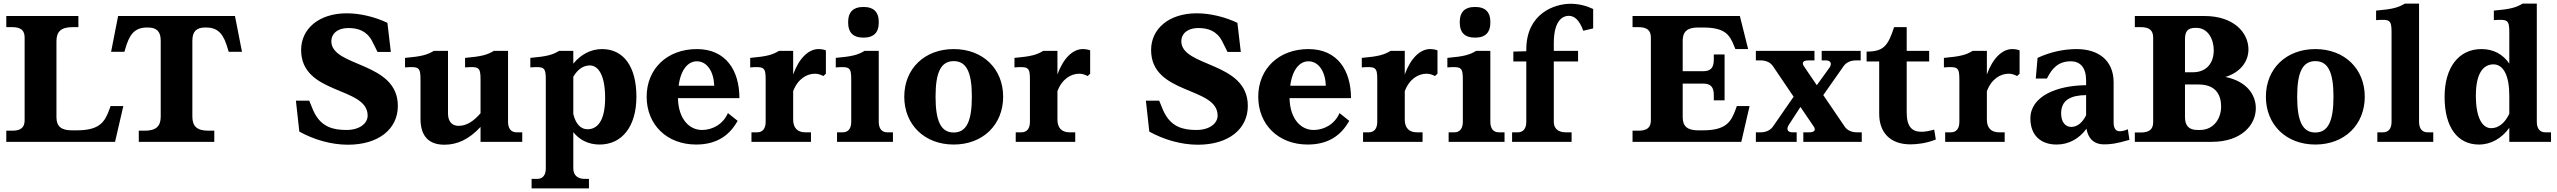

<svg xmlns="http://www.w3.org/2000/svg" viewBox="-20 -789 14222 1068"><path d="M294 -137V-560C294 -614 321 -638 383 -638H416V-700H15V-638H48C96 -638 117 -620 117 -580V-120C117 -80 96 -62 48 -62H15V0H620L666 -199H595L589 -182C563 -109 533 -64 406 -64H379C320 -64 294 -87 294 -137Z M1050 -140V-563C1050 -613 1072 -636 1121 -636H1127C1200 -636 1226 -590 1247 -518L1252 -501H1326L1287 -700H637L598 -501H672L677 -518C698 -590 724 -636 797 -636H803C852 -636 874 -613 874 -563V-140C874 -86 847 -62 785 -62H752V0H1172V-62H1139C1077 -62 1050 -86 1050 -140Z M1823 -560C1823 -597 1852 -633 1919 -633C1970 -633 2019 -618 2049 -562C2060 -542 2069 -521 2080 -500H2154L2135 -662C2068 -694 1985 -715 1909 -715C1754 -715 1655 -629 1655 -511C1655 -260 2025 -309 2025 -146C2025 -103 1981 -66 1907 -66C1831 -66 1771 -84 1731 -157C1719 -179 1711 -205 1700 -229H1626L1645 -57C1724 -13 1821 16 1915 16C2086 16 2193 -71 2193 -200C2193 -448 1823 -414 1823 -560Z M2472 -157V-506H2393C2357 -484 2325 -475 2233 -467V-414C2309 -420 2319 -415 2319 -348V-129C2319 -34 2363 16 2452 16C2523 16 2588 -13 2653 -83V0H2885V-53H2853C2823 -53 2806 -74 2806 -111V-506H2727C2691 -484 2659 -475 2567 -467V-414C2643 -420 2653 -415 2653 -348V-159C2612 -112 2574 -89 2530 -89C2496 -89 2472 -112 2472 -157Z M3169 148V-54C3204 -10 3254 15 3315 15C3442 15 3520 -88 3520 -251C3520 -421 3447 -516 3329 -516C3266 -516 3211 -486 3169 -435V-506H3090C3054 -484 3022 -475 2930 -467V-414C3006 -420 3016 -415 3016 -348V148C3016 185 2999 206 2969 206H2937V259H3256V206H3232C3192 206 3169 185 3169 148ZM3169 -155V-362C3193 -403 3224 -425 3261 -425C3307 -425 3346 -373 3346 -244C3346 -115 3302 -70 3248 -70C3210 -70 3182 -100 3169 -155Z M3577 -251C3577 -95 3690 15 3852 15C3968 15 4039 -37 4083 -117L4029 -160C4002 -97 3942 -66 3885 -66C3817 -66 3754 -123 3751 -243H4093C4093 -397 4018 -516 3856 -516C3692 -516 3577 -407 3577 -251ZM3755 -312C3767 -406 3810 -448 3856 -448C3913 -448 3950 -392 3953 -312Z M4392 -123V-282C4418 -350 4467 -379 4514 -379C4529 -379 4545 -374 4560 -366L4574 -379V-509C4560 -514 4547 -516 4533 -516C4478 -516 4425 -466 4392 -375V-506H4313C4277 -484 4245 -475 4153 -467V-414C4229 -420 4239 -415 4239 -348V-111C4239 -74 4222 -53 4192 -53H4160V0H4491V-53H4459C4416 -53 4392 -78 4392 -123Z M4868 -111V-506H4789C4753 -484 4721 -475 4629 -467V-414C4705 -420 4715 -415 4715 -348V-111C4715 -74 4698 -53 4668 -53H4636V0H4947V-53H4915C4885 -53 4868 -74 4868 -111ZM4698 -660C4698 -609 4727 -580 4778 -580H4788C4839 -580 4868 -609 4868 -660V-670C4868 -721 4839 -750 4788 -750H4778C4727 -750 4698 -721 4698 -670Z M5285 -52C5215 -52 5184 -113 5184 -251C5184 -389 5215 -449 5285 -449C5355 -449 5386 -389 5386 -251C5386 -113 5355 -52 5285 -52ZM5010 -251C5010 -95 5123 15 5285 15C5447 15 5560 -95 5560 -251C5560 -407 5447 -516 5285 -516C5123 -516 5010 -407 5010 -251Z M5862 -123V-282C5888 -350 5937 -379 5984 -379C5999 -379 6015 -374 6030 -366L6044 -379V-509C6030 -514 6017 -516 6003 -516C5948 -516 5895 -466 5862 -375V-506H5783C5747 -484 5715 -475 5623 -467V-414C5699 -420 5709 -415 5709 -348V-111C5709 -74 5692 -53 5662 -53H5630V0H5961V-53H5929C5886 -53 5862 -78 5862 -123Z M6551 -560C6551 -597 6580 -633 6647 -633C6698 -633 6747 -618 6777 -562C6788 -542 6797 -521 6808 -500H6882L6863 -662C6796 -694 6713 -715 6637 -715C6482 -715 6383 -629 6383 -511C6383 -260 6753 -309 6753 -146C6753 -103 6709 -66 6635 -66C6559 -66 6499 -84 6459 -157C6447 -179 6439 -205 6428 -229H6354L6373 -57C6452 -13 6549 16 6643 16C6814 16 6921 -71 6921 -200C6921 -448 6551 -414 6551 -560Z M6979 -251C6979 -95 7092 15 7254 15C7370 15 7441 -37 7485 -117L7431 -160C7404 -97 7344 -66 7287 -66C7219 -66 7156 -123 7153 -243H7495C7495 -397 7420 -516 7258 -516C7094 -516 6979 -407 6979 -251ZM7157 -312C7169 -406 7212 -448 7258 -448C7315 -448 7352 -392 7355 -312Z M7794 -123V-282C7820 -350 7869 -379 7916 -379C7931 -379 7947 -374 7962 -366L7976 -379V-509C7962 -514 7949 -516 7935 -516C7880 -516 7827 -466 7794 -375V-506H7715C7679 -484 7647 -475 7555 -467V-414C7631 -420 7641 -415 7641 -348V-111C7641 -74 7624 -53 7594 -53H7562V0H7893V-53H7861C7818 -53 7794 -78 7794 -123Z M8270 -111V-506H8191C8155 -484 8123 -475 8031 -467V-414C8107 -420 8117 -415 8117 -348V-111C8117 -74 8100 -53 8070 -53H8038V0H8349V-53H8317C8287 -53 8270 -74 8270 -111ZM8100 -660C8100 -609 8129 -580 8180 -580H8190C8241 -580 8270 -609 8270 -660V-670C8270 -721 8241 -750 8190 -750H8180C8129 -750 8100 -721 8100 -670Z M8398 -502V-447H8470V-111C8470 -74 8453 -53 8423 -53H8391V0H8722V-53H8690C8647 -53 8623 -74 8623 -111V-447H8758V-506H8623V-549C8623 -682 8678 -701 8706 -701C8738 -701 8765 -678 8787 -618L8842 -631V-739C8807 -756 8763 -768 8716 -768C8628 -768 8470 -715 8470 -513V-504Z M9455 -393H9340V-563C9340 -613 9366 -636 9425 -636H9452C9576 -636 9601 -596 9627 -531L9633 -516H9704L9658 -700H9061V-638H9094C9142 -638 9163 -620 9163 -580V-120C9163 -80 9142 -62 9094 -62H9061V0H9666L9712 -199H9641L9635 -182C9609 -109 9579 -64 9452 -64H9425C9366 -64 9340 -87 9340 -137V-324H9455C9495 -324 9513 -305 9513 -261V-231H9573V-486H9513V-456C9513 -412 9495 -393 9455 -393Z M9747 -453H9774C9804 -453 9829 -441 9842 -421L9957 -251L9842 -85C9828 -65 9804 -53 9774 -53H9747V0H9974V-53H9950C9920 -53 9917 -74 9930 -94L9995 -194L10069 -85C10082 -65 10073 -53 10043 -53H10011V0H10336V-53H10309C10279 -53 10254 -65 10241 -85L10122 -260L10235 -421C10249 -441 10273 -453 10303 -453H10330V-506H10113V-453H10137C10167 -453 10170 -431 10156 -412L10086 -315L10014 -421C10001 -441 10010 -453 10040 -453H10073V-506H9747Z M10363 -502V-447H10433V-156C10433 -54 10492 14 10607 14C10644 14 10696 8 10748 -13L10739 -68C10715 -61 10688 -56 10669 -56C10616 -56 10586 -83 10586 -164V-447H10711V-506H10586V-638H10516C10482 -535 10459 -502 10363 -502Z M11032 -123V-282C11058 -350 11107 -379 11154 -379C11169 -379 11185 -374 11200 -366L11214 -379V-509C11200 -514 11187 -516 11173 -516C11118 -516 11065 -466 11032 -375V-506H10953C10917 -484 10885 -475 10793 -467V-414C10869 -420 10879 -415 10879 -348V-111C10879 -74 10862 -53 10832 -53H10800V0H11131V-53H11099C11056 -53 11032 -78 11032 -123Z M11531 -516C11461 -516 11384 -500 11314 -467L11304 -352H11366C11395 -411 11431 -448 11499 -448C11552 -448 11584 -412 11584 -342V-315C11420 -314 11274 -253 11274 -130C11274 -37 11331 15 11420 15C11488 15 11546 -18 11586 -73C11595 -20 11626 14 11684 14C11720 14 11748 11 11825 -11L11816 -70C11795 -61 11783 -59 11770 -59C11749 -59 11737 -76 11737 -107V-331C11737 -452 11654 -516 11531 -516ZM11445 -158C11445 -233 11499 -259 11584 -260V-148C11564 -107 11535 -83 11501 -83C11468 -83 11445 -111 11445 -158Z M11855 0H12283C12447 0 12528 -93 12528 -187C12528 -260 12480 -336 12359 -361C12441 -386 12487 -446 12487 -514C12487 -607 12406 -700 12242 -700H11855V-638H11888C11936 -638 11957 -620 11957 -580V-110C11957 -70 11936 -52 11888 -52H11855ZM12134 -138V-319H12210C12307 -319 12335 -259 12335 -196C12335 -131 12295 -66 12217 -66H12204C12156 -66 12134 -89 12134 -138ZM12134 -387V-571C12134 -614 12149 -634 12191 -634H12197C12262 -634 12294 -571 12294 -509C12294 -445 12260 -387 12177 -387Z M12859 -52C12789 -52 12758 -113 12758 -251C12758 -389 12789 -449 12859 -449C12929 -449 12960 -389 12960 -251C12960 -113 12929 -52 12859 -52ZM12584 -251C12584 -95 12697 15 12859 15C13021 15 13134 -95 13134 -251C13134 -407 13021 -516 12859 -516C12697 -516 12584 -407 12584 -251Z M13436 -111V-769H13357C13321 -747 13289 -738 13197 -730V-677C13273 -683 13283 -678 13283 -611V-111C13283 -74 13266 -53 13236 -53H13204V0H13515V-53H13483C13453 -53 13436 -74 13436 -111Z M13938 -257V-156C13913 -104 13878 -76 13837 -76C13791 -76 13752 -128 13752 -257C13752 -386 13796 -431 13850 -431C13905 -431 13938 -369 13938 -257ZM13578 -250C13578 -80 13651 15 13769 15C13837 15 13896 -20 13938 -78V0H14170V-53H14138C14108 -53 14091 -74 14091 -111V-769H14012C13976 -747 13944 -738 13852 -730V-677C13928 -683 13938 -678 13938 -611V-435C13903 -487 13850 -516 13783 -516C13656 -516 13578 -413 13578 -250Z"/></svg>

Font: LT Superior Serif ExtraBold
Style: Regular
Weight: 800
Designer: Daniel Lyons
Foundry: LyonsType
Version: Version 2.120;FEAKit 1.0